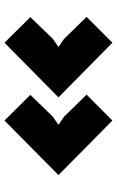

<svg xmlns="http://www.w3.org/2000/svg" viewBox="147 -682 520 854"><g transform="rotate(-90 407.0 -255.0)"><path d="M314.9 -230 413.1 -129.9 297.9 -15.1 55.2 -254.9 297.9 -495.1 412.1 -379.9 314.9 -279.8 278.8 -254.9ZM661.1 -230 758.8 -129.9 644 -15.1 400.9 -254.9 644 -495.1 757.8 -379.9 661.1 -279.8 625 -254.9Z"/></g></svg>

Font: Sinkin Sans 800 Black
Style: Regular
Weight: 900
Designer: Keith Bates
Foundry: K-Type
Version: Sinkin Sans (version 1.0)  by Keith Bates   •   © 2014   www